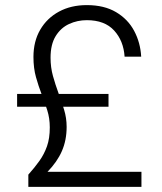

<svg xmlns="http://www.w3.org/2000/svg" viewBox="-20 -732 635 752"><path d="M91 0V-48Q116 -76 134.5 -102Q153 -128 164 -159Q175 -190 175 -233Q175 -269 165 -300.5Q155 -332 143 -363Q131 -394 121 -429.5Q111 -465 111 -509Q111 -570 137.5 -615.5Q164 -661 211 -686.5Q258 -712 320 -712Q388 -712 434.5 -684.5Q481 -657 505.5 -611Q530 -565 533 -510H468Q464 -572 427 -612.5Q390 -653 320 -653Q283 -653 250.5 -638Q218 -623 198 -590.5Q178 -558 178 -506Q178 -468 187.5 -434Q197 -400 209 -367.5Q221 -335 231 -302.5Q241 -270 241 -235Q241 -183 222.5 -140.5Q204 -98 166 -59H534V0ZM47 -314V-364H405V-314Z"/></svg>

Font: DM Sans 18pt Light
Style: Regular
Weight: 300
Designer: Colophon Foundry, Jonny Pinhorn
Foundry: Colophon Foundry
Version: Version 4.004;gftools[0.9.30]